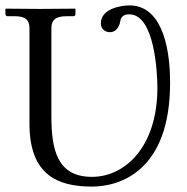

<svg xmlns="http://www.w3.org/2000/svg" viewBox="-20 -678 691 710"><path d="M89 -220C89 -32 192 12 320 12C420 12 609 -42 609 -372C609 -525 569 -658 459 -658C425 -658 353 -645 353 -592C353 -566 374 -559 386 -559C417 -559 424 -593 425 -601C428 -618 440 -625 458 -625C553 -625 562 -404 562 -353C562 -137 444 -24 320 -24C190 -24 170 -127 170 -249V-574C170 -602 184 -618 225 -618H251C256 -618 259 -621 259 -626V-645L257 -646C257 -646 164 -645 128 -645C89 -645 2 -646 2 -646L0 -645V-626C0 -621 4 -618 8 -618H35C74 -618 89 -604 89 -574Z"/></svg>

Font: Libertinus Sans
Style: Regular
Weight: 400
Designer: Philipp H. Poll, Khaled Hosny
Foundry: Caleb Maclennan
Version: Version 7.050;RELEASE